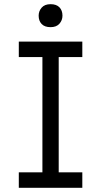

<svg xmlns="http://www.w3.org/2000/svg" viewBox="-20 -899 484 919"><path d="M70 0V-74H183V-626H70V-700H374V-626H261V-74H374V0ZM222 -769Q194 -769 179.5 -784Q165 -799 165 -824Q165 -846 179.5 -862.5Q194 -879 222 -879Q250 -879 264.5 -864Q279 -849 279 -824Q279 -802 264.5 -785.5Q250 -769 222 -769Z"/></svg>

Font: Lexend Deca Light
Style: Regular
Weight: 300
Designer: Bonnie Shaver-Troup, Thomas Jockin
Foundry: Lexend
Version: Version 1.008; ttfautohint (v1.8.4.7-5d5b)